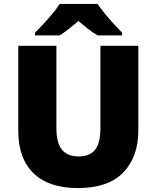

<svg xmlns="http://www.w3.org/2000/svg" viewBox="-20 -947 797 977"><path d="M684 -284Q684 -149 607.5 -69.5Q531 10 376 10Q228 10 150.5 -65.5Q73 -141 73 -280V-714H267V-295Q267 -219 295.5 -185Q324 -151 379 -151Q438 -151 464.5 -185.5Q491 -220 491 -296V-714H684ZM476 -927Q492 -904 514.5 -876.5Q537 -849 560.5 -823.5Q584 -798 601 -781V-767H477Q451 -782 428 -800Q405 -818 379 -840Q353 -818 331.5 -801Q310 -784 284 -767H158V-781Q177 -799 200.5 -824.5Q224 -850 246.5 -877Q269 -904 284 -927Z"/></svg>

Font: Noto Sans Meetei Mayek Black
Style: Regular
Weight: 900
Designer: Monotype Design Team and Neelakash Kshetrimayum
Foundry: Monotype Imaging Inc.
Version: Version 2.002; ttfautohint (v1.8.4.7-5d5b)